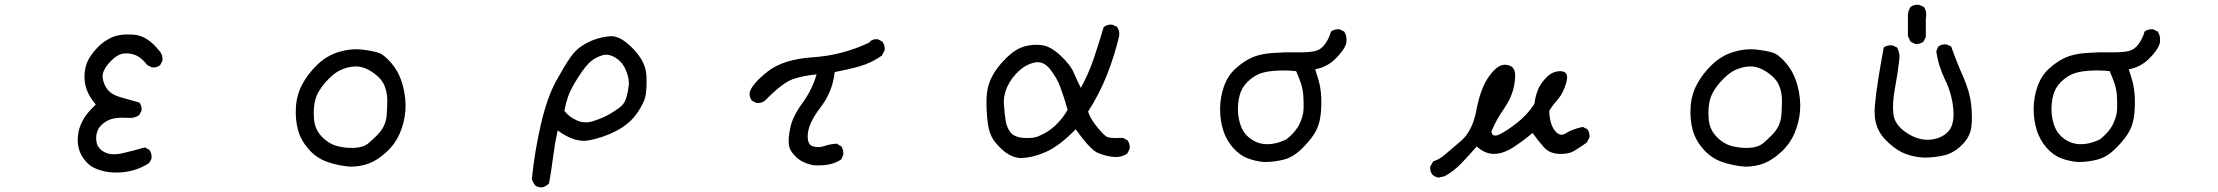

<svg xmlns="http://www.w3.org/2000/svg" viewBox="-20 -676 9540 826"><path d="M466 66Q431 64 399.5 52.5Q368 41 347.5 16.5Q327 -8 319.5 -35Q312 -62 315.5 -94Q319 -126 336 -158Q353 -190 392 -226Q364 -259 352.5 -292Q341 -325 344 -359.5Q347 -394 359.5 -418Q372 -442 398 -470Q424 -498 459.5 -514.5Q495 -531 554 -527Q613 -523 663 -460Q681 -442 679 -415L669 -396Q655 -384 634 -386L614 -396Q589 -427 566 -437.5Q543 -448 514 -446Q485 -444 451 -407Q417 -370 422 -339Q427 -308 445.5 -287.5Q464 -267 498 -258Q532 -249 579 -235Q591 -222 589 -200L579 -181Q560 -167 534 -169Q472 -173 441.5 -156.5Q411 -140 400.5 -115.5Q390 -91 395.5 -63.5Q401 -36 430.5 -21Q460 -6 508 -17Q556 -28 603 -42L622 -32Q634 -16 632 6L622 25Q589 47 550 57.5Q511 68 466 66Z M1487 41Q1435 37 1388 20.5Q1341 4 1307.5 -34.5Q1274 -73 1262 -117Q1250 -161 1253 -214Q1256 -267 1280 -312.5Q1304 -358 1345 -397.5Q1386 -437 1437.5 -452.5Q1489 -468 1534 -463Q1579 -458 1605.5 -450Q1632 -442 1665 -403Q1698 -364 1713 -307.5Q1728 -251 1724 -200Q1720 -149 1700 -102.5Q1680 -56 1641.5 -21Q1603 14 1566.5 27.5Q1530 41 1487 41ZM1563 -58Q1582 -74 1602 -94Q1622 -114 1632 -135.5Q1642 -157 1644 -185.5Q1646 -214 1646 -246Q1646 -278 1634 -307.5Q1622 -337 1588 -361.5Q1554 -386 1523 -389.5Q1492 -393 1455 -379Q1418 -365 1381.5 -323.5Q1345 -282 1336 -245Q1327 -208 1331 -163Q1335 -118 1365.5 -87Q1396 -56 1433 -47Q1470 -38 1506 -40Q1542 -42 1563 -58Z M2314 130Q2298 131 2285 124Q2272 110 2268 93Q2280 -24 2307 -141Q2334 -258 2372.5 -327.5Q2411 -397 2434 -429.5Q2457 -462 2485.5 -480Q2514 -498 2542.5 -507.5Q2571 -517 2603.5 -520Q2636 -523 2673 -494Q2710 -465 2734.5 -428Q2759 -391 2761 -349Q2763 -307 2758.5 -272Q2754 -237 2721 -189.5Q2688 -142 2630.5 -112.5Q2573 -83 2512.5 -72Q2452 -61 2379 -115Q2367 -60 2359.5 -1Q2352 58 2342 113Q2330 125 2314 130ZM2641 -210Q2666 -227 2674 -254Q2682 -281 2685 -308.5Q2688 -336 2673.5 -372Q2659 -408 2629 -427Q2599 -446 2572.5 -438.5Q2546 -431 2523.5 -413.5Q2501 -396 2468 -344.5Q2435 -293 2424.5 -262Q2414 -231 2408 -200Q2425 -175 2459.5 -159Q2494 -143 2530.5 -154.5Q2567 -166 2592.5 -179.5Q2618 -193 2641 -210Z M3481 35Q3435 27 3406.5 1Q3378 -25 3374 -52Q3370 -79 3380 -127Q3390 -175 3432 -232.5Q3474 -290 3493 -356Q3438 -351 3392.5 -336Q3347 -321 3271 -243Q3256 -231 3234 -233L3215 -243Q3203 -257 3205 -278Q3215 -315 3282 -368Q3349 -421 3476.5 -429.5Q3604 -438 3720 -493L3722 -497Q3735 -509 3757 -507L3776 -497Q3788 -481 3786 -460L3774 -437Q3729 -405 3677.5 -390.5Q3626 -376 3571 -366Q3562 -282 3511 -215.5Q3460 -149 3455.5 -102Q3451 -55 3476 -47Q3501 -39 3525.5 -47.5Q3550 -56 3579 -58L3599 -47Q3610 -31 3608 -10L3599 10Q3573 27 3544 32Q3515 37 3481 35Z M4366 4Q4337 0 4312.5 -16Q4288 -32 4262 -63.5Q4236 -95 4229.5 -146.5Q4223 -198 4224 -249Q4225 -300 4245.5 -342Q4266 -384 4307.5 -425Q4349 -466 4388 -476.5Q4427 -487 4464 -481.5Q4501 -476 4543 -436.5Q4585 -397 4598.5 -365Q4612 -333 4630 -298Q4663 -358 4685.5 -424.5Q4708 -491 4728 -559Q4743 -572 4765 -570L4785 -561Q4797 -545 4795 -522Q4775 -437 4742.5 -354.5Q4710 -272 4661 -196Q4671 -165 4699.5 -130Q4728 -95 4741.5 -87.5Q4755 -80 4811 -83L4830 -73Q4842 -58 4840 -36L4830 -16Q4805 2 4771 -1Q4737 -4 4703.5 -18Q4670 -32 4608 -120Q4538 -48 4478.5 -22Q4419 4 4366 4ZM4454 -93Q4491 -108 4522.5 -138.5Q4554 -169 4573 -204Q4558 -257 4542 -300Q4526 -343 4497 -379Q4468 -415 4431 -407Q4394 -399 4362.5 -370Q4331 -341 4313.5 -303Q4296 -265 4299 -226Q4302 -187 4306 -158.5Q4310 -130 4326.5 -107.5Q4343 -85 4387 -82.5Q4431 -80 4454 -93Z M5419 21Q5382 18 5347.5 5Q5313 -8 5284.5 -40.5Q5256 -73 5242.5 -115Q5229 -157 5229 -207Q5229 -257 5245.5 -304Q5262 -351 5296.5 -382Q5331 -413 5366 -428.5Q5401 -444 5454.5 -448Q5508 -452 5559 -451Q5610 -450 5636.5 -456Q5663 -462 5680.5 -486.5Q5698 -511 5706 -540Q5722 -552 5743 -550L5763 -540Q5776 -521 5772 -491Q5763 -460 5725 -423Q5687 -386 5638 -378Q5647 -351 5654 -325.5Q5661 -300 5663.5 -266.5Q5666 -233 5662.5 -191Q5659 -149 5643.5 -117Q5628 -85 5588 -43.5Q5548 -2 5507 9.5Q5466 21 5419 21ZM5515 -77Q5554 -108 5570.5 -142.5Q5587 -177 5588 -206Q5589 -235 5587 -264.5Q5585 -294 5576 -319.5Q5567 -345 5556 -370Q5508 -375 5463.5 -371.5Q5419 -368 5393.5 -356.5Q5368 -345 5344.5 -321.5Q5321 -298 5312.5 -263.5Q5304 -229 5306 -195Q5308 -161 5318.5 -133.5Q5329 -106 5349.5 -87.5Q5370 -69 5395.5 -61Q5421 -53 5452 -57Q5483 -61 5515 -77Z M6170 88Q6154 86 6143 76Q6131 62 6133 41L6146 18Q6172 10 6193.5 -8.5Q6215 -27 6265 -69.5Q6315 -112 6332 -204Q6349 -296 6386 -347.5Q6423 -399 6454.5 -397.5Q6486 -396 6494.5 -374.5Q6503 -353 6493 -304Q6483 -255 6450 -208Q6417 -161 6396 -110Q6400 -84 6429 -97Q6458 -110 6504 -145.5Q6550 -181 6581 -229Q6585 -261 6596.5 -290Q6608 -319 6635.5 -345.5Q6663 -372 6697 -369.5Q6731 -367 6718.5 -321.5Q6706 -276 6681.5 -248Q6657 -220 6645 -199Q6647 -142 6669 -114Q6691 -86 6717 -103Q6743 -120 6789 -130L6809 -120Q6820 -106 6818 -85L6807 -63Q6780 -44 6754 -28Q6728 -12 6687 -14Q6646 -16 6623 -41.5Q6600 -67 6573 -104Q6532 -69 6489 -41.5Q6446 -14 6407 -14Q6368 -14 6333 -46Q6302 -10 6268 25.5Q6234 61 6195 82Z M7487 41Q7435 37 7388 20.5Q7341 4 7307.5 -34.5Q7274 -73 7262 -117Q7250 -161 7253 -214Q7256 -267 7280 -312.5Q7304 -358 7345 -397.5Q7386 -437 7437.5 -452.5Q7489 -468 7534 -463Q7579 -458 7605.5 -450Q7632 -442 7665 -403Q7698 -364 7713 -307.5Q7728 -251 7724 -200Q7720 -149 7700 -102.5Q7680 -56 7641.5 -21Q7603 14 7566.5 27.5Q7530 41 7487 41ZM7563 -58Q7582 -74 7602 -94Q7622 -114 7632 -135.5Q7642 -157 7644 -185.5Q7646 -214 7646 -246Q7646 -278 7634 -307.5Q7622 -337 7588 -361.5Q7554 -386 7523 -389.5Q7492 -393 7455 -379Q7418 -365 7381.5 -323.5Q7345 -282 7336 -245Q7327 -208 7331 -163Q7335 -118 7365.5 -87Q7396 -56 7433 -47Q7470 -38 7506 -40Q7542 -42 7563 -58Z M8257 2Q8217 0 8181.5 -12.5Q8146 -25 8108 -58.5Q8070 -92 8055.5 -130.5Q8041 -169 8046 -223.5Q8051 -278 8061.5 -342.5Q8072 -407 8084 -472Q8100 -483 8121 -481L8141 -472Q8156 -446 8150 -411Q8143 -353 8132 -295Q8121 -237 8125 -189Q8129 -141 8179.5 -106.5Q8230 -72 8279.5 -75Q8329 -78 8359 -107.5Q8389 -137 8383.5 -204Q8378 -271 8348.5 -331.5Q8319 -392 8310 -456L8319 -476Q8333 -487 8354 -485L8374 -476Q8397 -411 8425.5 -346.5Q8454 -282 8460 -227.5Q8466 -173 8461 -130.5Q8456 -88 8421 -53Q8386 -18 8345 -8Q8304 2 8257 2ZM8219 -487 8199 -497 8188 -521V-599Q8186 -626 8199 -646Q8215 -658 8236 -655L8257 -646Q8271 -626 8265 -595V-517L8255 -497Q8240 -485 8219 -487Z M8919 21Q8882 18 8847.5 5Q8813 -8 8784.5 -40.5Q8756 -73 8742.5 -115Q8729 -157 8729 -207Q8729 -257 8745.5 -304Q8762 -351 8796.5 -382Q8831 -413 8866 -428.5Q8901 -444 8954.5 -448Q9008 -452 9059 -451Q9110 -450 9136.5 -456Q9163 -462 9180.5 -486.5Q9198 -511 9206 -540Q9222 -552 9243 -550L9263 -540Q9276 -521 9272 -491Q9263 -460 9225 -423Q9187 -386 9138 -378Q9147 -351 9154 -325.5Q9161 -300 9163.5 -266.5Q9166 -233 9162.5 -191Q9159 -149 9143.5 -117Q9128 -85 9088 -43.5Q9048 -2 9007 9.5Q8966 21 8919 21ZM9015 -77Q9054 -108 9070.5 -142.5Q9087 -177 9088 -206Q9089 -235 9087 -264.5Q9085 -294 9076 -319.5Q9067 -345 9056 -370Q9008 -375 8963.5 -371.5Q8919 -368 8893.5 -356.5Q8868 -345 8844.5 -321.5Q8821 -298 8812.5 -263.5Q8804 -229 8806 -195Q8808 -161 8818.5 -133.5Q8829 -106 8849.5 -87.5Q8870 -69 8895.5 -61Q8921 -53 8952 -57Q8983 -61 9015 -77Z"/></svg>

Font: Kosefont JP
Style: Regular
Weight: 400
Designer: Nozomi Seto 瀬戸のぞみ
Version: Version 3.00;June 19, 2020